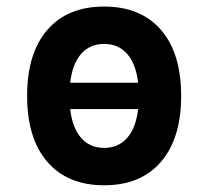

<svg xmlns="http://www.w3.org/2000/svg" viewBox="-20 -547 626 577"><path d="M293 9.8Q183.1 9.8 122.3 -60.5Q61.5 -130.9 61.5 -258.8Q61.5 -387.2 122.3 -457.3Q183.1 -527.3 293 -527.3Q402.8 -527.3 463.6 -457.3Q524.4 -387.2 524.4 -258.8Q524.4 -130.9 463.6 -60.5Q402.8 9.8 293 9.8ZM293 -415Q250 -415 223.6 -384.8Q197.3 -354.5 190.9 -298.3H395Q388.7 -354.5 362.3 -384.8Q335.9 -415 293 -415ZM293 -102.5Q335.9 -102.5 362.3 -132.8Q388.7 -163.1 395 -219.2H190.9Q197.3 -163.1 223.6 -132.8Q250 -102.5 293 -102.5Z"/></svg>

Font: Caskaydia Cove SemiBold
Style: Regular
Weight: 600
Monospace: yes
Designer: Aaron Bell
Foundry: Saja Typeworks
Version: Version 4.300; ttfautohint (v1.8.3)